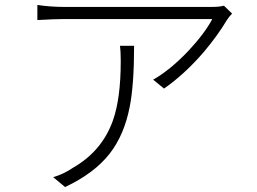

<svg xmlns="http://www.w3.org/2000/svg" viewBox="-20 -730 1040 776"><path d="M195 -14Q237 -26 275 -52Q392 -119 436 -242Q468 -331 468 -483Q468 -523 465 -545H522Q522 -387 504 -297Q482 -185 424 -110Q362 -30 243 26ZM131 -649V-710Q184 -702 240 -702H835Q867 -702 885 -707L918 -675Q907 -664 897 -649Q861 -588 803 -519Q725 -429 643 -372L599 -408Q668 -447 742 -525Q808 -596 838 -653H240Q201 -653 131 -649Z"/></svg>

Font: Source Han Sans Light
Style: Regular
Weight: 300
Designer: Ryoko NISHIZUKA Ë•øÂ°öÊ∂ºÂ≠ê (kana & ideographs); Paul D. Hunt (Latin, Greek & Cyrillic); Wenlong ZHANG Âº†ÊñáÈæô (bopom
Foundry: Adobe Systems Incorporated
Version: Version 1.004;PS 1.004;hotconv 1.0.82;makeotf.lib2.5.63406; 